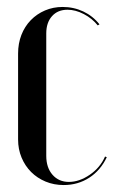

<svg xmlns="http://www.w3.org/2000/svg" viewBox="-20 -523 327 552"><path d="M32 -369Q32 -398 41.5 -422.5Q51 -447 68.5 -465Q86 -483 109.5 -493Q133 -503 160 -503Q192 -503 219.5 -490Q247 -477 266 -453L261 -450Q245 -470 221 -482.5Q197 -495 174 -495Q146 -495 129.5 -476.5Q113 -458 113 -427V-75Q113 -41 131 -20.5Q149 0 178 0Q208 0 238 -20.5Q268 -41 282 -73L287 -71Q269 -33 236.5 -12Q204 9 163 9Q135 9 111 -1Q87 -11 69.5 -28.5Q52 -46 42 -70Q32 -94 32 -122Z"/></svg>

Font: Moniqa SemBd Narrow Display
Style: Regular
Weight: 600
Width: 4
Designer: Rajesh Rajput
Foundry: Rajesh Rajput
Version: Version 1.000